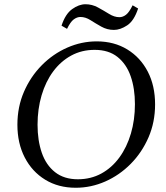

<svg xmlns="http://www.w3.org/2000/svg" viewBox="-20 -875 784 905"><path d="M436 -680Q518 -680 580 -642Q642 -604 676.5 -537.5Q711 -471 711 -383Q711 -299 680 -227.5Q649 -156 596 -102.5Q543 -49 476 -19.5Q409 10 337 10Q255 10 193 -28Q131 -66 96.5 -133Q62 -200 62 -287Q62 -371 93 -442.5Q124 -514 177 -567.5Q230 -621 297 -650.5Q364 -680 436 -680ZM347 -30Q408 -30 457.5 -57Q507 -84 542.5 -132.5Q578 -181 597 -245.5Q616 -310 616 -384Q616 -458 596 -515.5Q576 -573 534 -606.5Q492 -640 426 -640Q365 -640 315.5 -613Q266 -586 230.5 -538Q195 -490 176 -425.5Q157 -361 157 -287Q157 -213 177 -155Q197 -97 239.5 -63.5Q282 -30 347 -30ZM605 -850 631 -835Q612 -777 579.5 -755.5Q547 -734 517 -734Q485 -734 457.5 -749.5Q430 -765 406.5 -780Q383 -795 359 -795Q343 -795 327.5 -783.5Q312 -772 296 -739L270 -754Q288 -809 320 -832Q352 -855 383 -855Q414 -855 441.5 -840Q469 -825 494 -809.5Q519 -794 543 -794Q559 -794 574 -805.5Q589 -817 605 -850Z"/></svg>

Font: Brygada 1918
Style: Italic
Weight: 400
Italic angle: -8°
Designer: Mateusz Machalski | Borys Kosmynka | Przemek Hoffer
Foundry: NIEPODLEGLA 2018
Version: Version 3.006